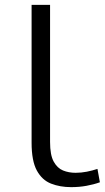

<svg xmlns="http://www.w3.org/2000/svg" viewBox="-20 -760 431 790"><path d="M186 -740V-176Q186 -122 201 -95Q216 -68 239.5 -58.5Q263 -49 291 -49Q314 -49 337 -53.5Q360 -58 381 -65L391 -10Q366 -1 336 4.5Q306 10 273 10Q227 10 190 -4.5Q153 -19 131.5 -58.5Q110 -98 110 -173V-740Z"/></svg>

Font: Georama ExtraExtended Light
Style: Regular
Weight: 300
Width: 8
Designer: Jean-Baptiste Levee
Foundry: Production Type
Version: Version 1.000